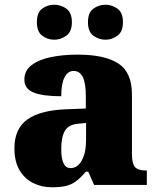

<svg xmlns="http://www.w3.org/2000/svg" viewBox="-20 -782 666 812"><path d="M199 10Q156 10 120 -8Q84 -26 62.5 -62.5Q41 -99 41 -155Q41 -238 96 -277Q151 -316 262 -320L343 -323V-375Q343 -431 330 -456.5Q317 -482 291 -482Q267 -482 253 -455Q239 -428 239 -375Q160 -375 121.5 -391Q83 -407 83 -445Q83 -483 113.5 -506.5Q144 -530 195.5 -540.5Q247 -551 308 -551Q423 -551 480.5 -513.5Q538 -476 538 -383V-131Q538 -91 550.5 -76Q563 -61 597 -61H601V0H378L353 -56H343Q321 -30 301.5 -15.5Q282 -1 258.5 4.5Q235 10 199 10ZM278 -71Q308 -71 326 -103.5Q344 -136 344 -191V-262L313 -259Q271 -256 255 -229.5Q239 -203 239 -152Q239 -71 278 -71ZM427 -614Q398 -614 375 -631Q352 -648 352 -688Q352 -729 375 -745.5Q398 -762 427 -762Q453 -762 476.5 -745.5Q500 -729 500 -688Q500 -648 476.5 -631Q453 -614 427 -614ZM209 -614Q181 -614 158.5 -631Q136 -648 136 -688Q136 -729 158.5 -745.5Q181 -762 209 -762Q237 -762 260.5 -745.5Q284 -729 284 -688Q284 -648 260.5 -631Q237 -614 209 -614Z"/></svg>

Font: Noto Serif Sinhala Black
Style: Regular
Weight: 900
Designer: Jelle Bosma - Monotype Design Team
Foundry: Monotype Imaging Inc.
Version: Version 2.007; ttfautohint (v1.8.4.7-5d5b)